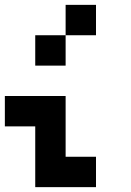

<svg xmlns="http://www.w3.org/2000/svg" viewBox="-20 -645 540 790"><path d="M375 -625V-500H250V-625ZM250 -500V-375H125V-500ZM250 -250V0H375V125H125V-125H0V-250Z"/></svg>

Font: Bytesized
Style: Regular
Weight: 400
Monospace: yes
Designer: baltdev
Version: Version 1.000